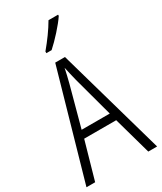

<svg xmlns="http://www.w3.org/2000/svg" viewBox="-232 -1029 937 1111"><g transform="rotate(-30 236.0 -473.5)"><path d="M357 -939V-947H293C266 -900 228 -848 187 -799V-788H222C265 -826 328 -895 357 -939ZM413 0H472L269 -715H204L0 0H58L129 -250H343ZM258 -568 330 -302H142L214 -568C222 -600 230 -631 236 -662C242 -632 251 -598 258 -568Z"/></g></svg>

Font: Noto Sans Kannada Condensed Light
Style: Regular
Weight: 300
Width: 3
Designer: Jelle Bosma - Monotype Design Team
Foundry: Monotype Imaging Inc.
Version: Version 2.005